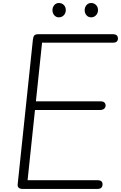

<svg xmlns="http://www.w3.org/2000/svg" viewBox="-20 -1226 786 1246"><path d="M126.5 0Q108 0 100.2 -8.8Q92.5 -17.5 95 -33L193.5 -969Q195.5 -986.5 202 -995.2Q208.5 -1004 230 -1004H711.5Q731 -1004 738.2 -996Q745.5 -988 745.5 -976.5Q745.5 -964.5 738.2 -956.8Q731 -949 711.5 -949H253L213 -568.5H630Q650 -568.5 657.8 -560.5Q665.5 -552.5 665.5 -541Q665.5 -529.5 656.2 -520.8Q647 -512 626 -512H207L159 -56.5H611.5Q631 -56.5 638.2 -49.2Q645.5 -42 645.5 -30Q645.5 -17 638.2 -8.5Q631 0 611.5 0ZM571.5 -1113.5Q553 -1113.5 541.2 -1127Q529.5 -1140.5 529.5 -1160.5Q529.5 -1178.5 541 -1192.5Q552.5 -1206.5 571.5 -1206.5Q590 -1206.5 603 -1193.8Q616 -1181 616 -1160.5Q616 -1141 603.2 -1127.2Q590.5 -1113.5 571.5 -1113.5ZM362 -1113.5Q344 -1113.5 332.2 -1127Q320.5 -1140.5 320.5 -1160.5Q320.5 -1178.5 332 -1192.5Q343.5 -1206.5 362 -1206.5Q381 -1206.5 394 -1193.8Q407 -1181 407 -1160.5Q407 -1141 394.2 -1127.2Q381.5 -1113.5 362 -1113.5Z"/></svg>

Font: Edu NSW ACT Hand Pre
Style: Regular
Weight: 400
Designer: Tina and Corey Anderson, Eben Sorkin, Mirko Velimirovic
Foundry: Sorkin Type Co.
Version: Version 2.000